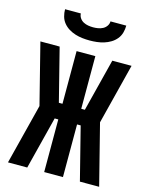

<svg xmlns="http://www.w3.org/2000/svg" viewBox="-138 -1041 876 1127"><g transform="rotate(15 300.0 -477.5)"><path d="M577 0H460L379 -320H357V0H243V-320H221L140 0H23L116 -367L23 -735H140L221 -415H243V-735H357V-415H379L460 -735H577L484 -367ZM300 -815Q278 -815 256 -817.5Q234 -820 213 -826.5Q192 -833 173 -844.5Q154 -856 140 -873Q126 -890 120 -911.5Q114 -933 114 -955H210Q210 -940 219 -927Q228 -914 241.5 -907Q255 -900 270 -897.5Q285 -895 300 -895Q315 -895 330 -897.5Q345 -900 358.5 -907Q372 -914 381 -927Q390 -940 390 -955H486Q486 -933 480 -911.5Q474 -890 460 -873Q446 -856 427 -844.5Q408 -833 387 -826.5Q366 -820 344 -817.5Q322 -815 300 -815Z"/></g></svg>

Font: Iosevka SS04 XBd Ex
Style: Regular
Weight: 800
Width: 7
Monospace: yes
Designer: Belleve Invis
Foundry: Belleve Invis
Version: Version 19.0.0; ttfautohint (v1.8.4)